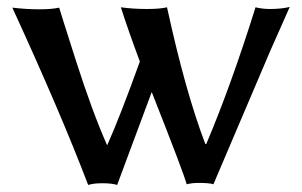

<svg xmlns="http://www.w3.org/2000/svg" viewBox="-20 -520 869 553"><path d="M15.6 -498Q55.7 -493.2 92.8 -493.2Q129.9 -493.2 150.4 -498Q153.3 -487.3 199.2 -343.8Q245.1 -200.2 288.1 -102.5H289.1Q326.2 -185.5 382.8 -342.8Q348.6 -434.6 328.1 -499Q363.3 -494.1 402.3 -494.1Q441.4 -494.1 460.9 -499L461.9 -495.1Q514.6 -253.9 571.3 -105.5H574.2Q644.5 -271.5 714.8 -495.1L715.8 -499Q735.4 -494.1 757.8 -494.1Q790 -494.1 814.5 -500L757.8 -372.1L594.7 10.7Q583 6.8 550.8 6.8Q534.2 6.8 517.6 10.7Q510.7 -17.6 417 -254.9L317.4 12.7Q302.7 7.8 274.4 7.8Q249 7.8 234.4 12.7L232.4 8.8Q155.3 -193.4 18.6 -491.2Z"/></svg>

Font: GenEi LateMin v2
Style: Medium
Weight: 500
Designer: o_tamon (Modified)
Foundry: o_tamon / Adobe Systems Incorporated / FONT 910 / Philipp H. Poll
Version: Version 2.1;Original Version 1.004